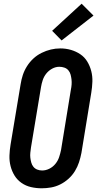

<svg xmlns="http://www.w3.org/2000/svg" viewBox="-20 -1007 540 1035"><path d="M205 8Q175 8 147 1.5Q119 -5 96 -21Q73 -37 58.5 -60.5Q44 -84 37 -111.5Q30 -139 31 -168.5Q32 -198 37 -228L91 -552Q95 -578 103 -602.5Q111 -627 125.5 -650Q140 -673 160 -691.5Q180 -710 204.5 -722Q229 -734 254 -740Q279 -746 305 -746Q335 -746 362.5 -738Q390 -730 413 -714.5Q436 -699 450.5 -675Q465 -651 472 -623.5Q479 -596 478 -566.5Q477 -537 472 -507L419 -183Q414 -157 406 -132.5Q398 -108 384 -85Q370 -62 349.5 -43.5Q329 -25 305 -13Q281 -1 255.5 3.5Q230 8 205 8ZM207 -88Q227 -88 246 -97.5Q265 -107 278.5 -123.5Q292 -140 298.5 -159.5Q305 -179 309 -198L362 -523Q365 -537 366 -551Q367 -565 365.5 -578.5Q364 -592 360.5 -605Q357 -618 348.5 -628Q340 -638 327 -642.5Q314 -647 300 -647Q280 -647 261.5 -637Q243 -627 230 -611Q217 -595 210.5 -575.5Q204 -556 201 -537L147 -212Q145 -198 143.5 -184Q142 -170 143.5 -157Q145 -144 148.5 -131Q152 -118 160 -108Q168 -98 180.5 -93Q193 -88 207 -88ZM312 -789 261 -841 420 -987 484 -923Z"/></svg>

Font: Iosevka Gothic
Style: Bold Italic
Weight: 700
Italic angle: -9°
Monospace: yes
Designer: Belleve Invis
Foundry: Belleve Invis
Version: Version 15.5.1; ttfautohint (v1.8.4)